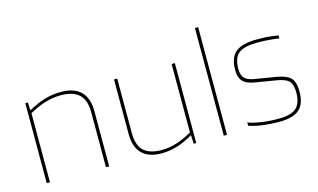

<svg xmlns="http://www.w3.org/2000/svg" viewBox="-82 -902 1897 1146"><g transform="rotate(-15 866.5 -329.5)"><path d="M105 0H85V-494H101L103 -446H105Q164 -478 210.5 -491Q257 -504 307 -504Q388 -504 429.5 -463Q471 -422 471 -342V0H451V-342Q451 -415 414 -450Q377 -485 300 -485Q254 -485 205.5 -470.5Q157 -456 105 -427Z M795 6Q715 6 674 -35Q633 -76 633 -156V-494H653V-156Q653 -82 689 -47.5Q725 -13 802 -13Q846 -13 892 -27.5Q938 -42 989 -71V-494H1009V0H993L991 -53H989Q941 -24 892.5 -9Q844 6 795 6Z M1199 -665V0H1179V-665Z M1518 -485Q1436 -485 1401 -458.5Q1366 -432 1366 -362Q1366 -324 1383 -305.5Q1400 -287 1439 -280L1573 -258Q1637 -247 1660.5 -221.5Q1684 -196 1684 -138Q1684 -62 1645.5 -28Q1607 6 1522 6Q1464 6 1413 -1.5Q1362 -9 1335 -20V-40Q1365 -28 1415 -20.5Q1465 -13 1522 -13Q1599 -13 1631.5 -42Q1664 -71 1664 -138Q1664 -187 1644 -208Q1624 -229 1567 -238L1435 -260Q1388 -268 1367 -291.5Q1346 -315 1346 -361Q1346 -438 1387 -471Q1428 -504 1518 -504Q1547 -504 1570.5 -503Q1594 -502 1650 -494V-475Q1616 -480 1584 -482.5Q1552 -485 1518 -485Z"/></g></svg>

Font: Blinker Thin
Style: Regular
Weight: 100
Designer: Juergen Huber
Foundry: supertype
Version: Version 1.017;hotconv 1.0.117;makeotfexe 2.5.65602